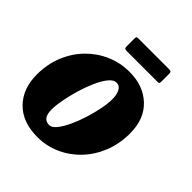

<svg xmlns="http://www.w3.org/2000/svg" viewBox="-191 -797 931 931"><g transform="rotate(45 274.0 -332.0)"><path d="M-2 -203Q-2 -274.5 22.8 -334.5Q47.5 -394.5 90.5 -438.2Q133.5 -482 189.2 -506Q245 -530 307 -530Q402.5 -530 461.2 -474.2Q520 -418.5 520 -320.5Q520 -249 495.8 -188.5Q471.5 -128 429 -83.5Q386.5 -39 331.2 -14.5Q276 10 214.5 10Q112 10 55 -48.2Q-2 -106.5 -2 -203ZM168.5 -133.5Q168.5 -71.5 213.5 -71.5Q231 -71.5 249 -93.5Q267 -115.5 283.8 -151.2Q300.5 -187 313.5 -228.2Q326.5 -269.5 334.2 -308.8Q342 -348 342 -376.5Q342 -408 331.5 -428.2Q321 -448.5 299.5 -448.5Q280 -448.5 261 -425.2Q242 -402 225.5 -364.8Q209 -327.5 196.2 -284.5Q183.5 -241.5 176 -201.5Q168.5 -161.5 168.5 -133.5ZM209.5 -607.5V-661Q209.5 -668 211.2 -671.2Q213 -674.5 219.5 -674.5H432.5Q442 -674.5 445.8 -671.8Q449.5 -669 449.5 -659V-606.5Q449.5 -599 448 -595.2Q446.5 -591.5 438.5 -591.5H227Q217.5 -591.5 213.5 -594.2Q209.5 -597 209.5 -607.5Z"/></g></svg>

Font: Besley* Narrow Heavy
Style: Italic
Weight: 800
Width: 4
Italic angle: -13°
Designer: Owen Earl
Foundry: indestructible type*
Version: Version 3.000; ttfautohint (v1.8.3)